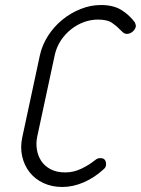

<svg xmlns="http://www.w3.org/2000/svg" viewBox="-20 -745 561 765"><path d="M358 -106Q367 -115 380 -115Q394 -115 399 -106Q404 -97 402 -85Q401 -77 391 -69Q356 -37 313.5 -18.5Q271 0 228 0Q187 0 153.5 -15.5Q120 -31 98.5 -58Q77 -85 68.5 -121.5Q60 -158 69 -199L139 -525Q148 -566 171.5 -602.5Q195 -639 228 -666Q261 -693 301 -709Q341 -725 382 -725Q432 -725 464 -705Q496 -685 517 -656V-657L520 -648Q522 -644 521 -639Q519 -628 508.5 -619Q498 -610 486 -610Q477 -610 470.5 -615.5Q464 -621 456 -629Q444 -642 425.5 -654.5Q407 -667 370 -667Q342 -667 314.5 -657Q287 -647 263 -628Q239 -609 222 -583Q205 -557 198 -525L128 -199Q123 -174 127 -149Q131 -124 144.5 -103.5Q158 -83 182 -70.5Q206 -58 240 -58Q274 -58 305.5 -73.5Q337 -89 356 -105Z"/></svg>

Font: VDS
Style: Thin Italic
Weight: 100
Width: 0
Designer: artmaker
Foundry: artmaker
Version: Version 1.000 2012 initial release